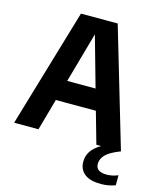

<svg xmlns="http://www.w3.org/2000/svg" viewBox="-137 -838 968 1158"><g transform="rotate(15 347.0 -259.0)"><path d="M693.5 143V205.5Q651 221.5 604 221.5Q536 221.5 501.5 194.2Q467 167 467 118Q467 82.5 485.8 53.8Q504.5 25 546.5 0H517L461 -197.5H211L155.5 0H3.5L222.5 -740H452L670.5 0Q604.5 25.5 579.8 51.5Q555 77.5 555 108.5Q555 158 623.5 158Q656.5 158 693.5 143ZM247.5 -326.5H424.5L336 -641Z"/></g></svg>

Font: Encode Sans Semi Condensed
Style: Bold
Weight: 700
Width: 4
Designer: Multiple Designers
Foundry: Impallari Type
Version: Version 2.000